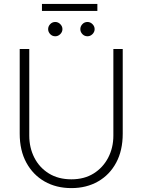

<svg xmlns="http://www.w3.org/2000/svg" viewBox="-20 -951 730 984"><path d="M346 13Q268 13 208.5 -21Q149 -55 115 -117.5Q81 -180 81 -266V-700H130V-256Q130 -194 156 -143Q182 -92 230.5 -62Q279 -32 346 -32Q412 -32 460 -62Q508 -92 534.5 -143Q561 -194 561 -256V-700H609V-266Q609 -180 575.5 -117.5Q542 -55 482.5 -21Q423 13 346 13ZM428.3 -765.1Q412.9 -765.1 402.3 -776.1Q391.7 -787.2 391.7 -801.7Q391.7 -816.2 402.3 -827.3Q412.9 -838.4 428.3 -838.4Q442.8 -838.4 453.9 -827.3Q465 -816.2 465 -801.7Q465 -787.2 453.9 -776.1Q442.8 -765.1 428.3 -765.1ZM263.3 -765.1Q247.9 -765.1 237.3 -776.1Q226.7 -787.2 226.7 -801.7Q226.7 -816.2 237.3 -827.3Q247.9 -838.4 263.3 -838.4Q277.8 -838.4 288.9 -827.3Q300 -816.2 300 -801.7Q300 -787.2 288.9 -776.1Q277.8 -765.1 263.3 -765.1ZM195 -895V-931H479V-895Z"/></svg>

Font: MuseoModerno ExtraLight
Style: Regular
Weight: 200
Designer: Pablo Cosgaya, Héctor Gatti, Marcela Romero, and the Authors of The MuseoModerno Project.
Foundry: Omnibus-Type Team
Version: Version 1.001